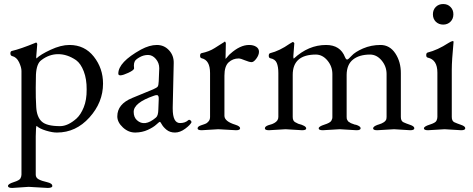

<svg xmlns="http://www.w3.org/2000/svg" viewBox="-20 -634 2314 939"><path d="M273.9 -17.1Q312 -17.1 354 -54.2Q375 -73.2 389.6 -109.4Q404.3 -145.5 403.8 -196.3Q404.3 -247.1 389.6 -285.2Q375 -323.2 352.1 -339.8Q309.1 -369.1 264.6 -369.1Q220.2 -369.1 182.1 -339.8Q158.7 -323.2 155.8 -269L154.8 -205.1Q154.3 -157.2 157.2 -109.4Q160.2 -61.5 184.1 -39.6Q208 -17.1 273.9 -17.1ZM46.9 256.8Q75.2 248 80.1 238.3Q85 228.5 85 220.2V-287.1Q85 -304.2 73.2 -329.6Q61 -355 39.1 -359.9Q31.2 -361.8 30.8 -372.6Q30.8 -383.3 38.1 -384.8Q80.1 -394.5 153.8 -424.8L154.8 -425.8H155.8Q161.6 -425.8 162.1 -417L157.2 -356.9Q157.2 -349.1 158.2 -348.1Q177.2 -367.2 227.5 -390.6Q277.8 -414.1 319.8 -414.1Q394 -414.1 439 -356.9Q483.9 -299.8 483.9 -225.1Q483.9 -133.3 417.5 -59.6Q351.1 14.2 258.8 14.2Q237.3 14.6 205.1 4.9Q172.9 -4.9 159.2 -18.1Q155.3 -18.1 154.8 33.2V220.2Q154.8 235.4 169.4 243.2Q184.1 251 210 256.8Q236.3 262.7 235.8 275.9Q235.8 284.7 213.9 285.2L120.1 279.8L40 285.2Q19 285.2 19 275.4Q19 265.6 46.9 256.8Z M558.6 -273.9Q558.6 -330.1 669.4 -391.6Q711.4 -414.1 747.1 -414.1Q782.7 -414.1 806.6 -388.2Q830.6 -362.3 829.6 -325.2L824.7 -108.9V-103Q824.7 -32.2 860.4 -32.2Q885.3 -32.2 900.4 -45.9Q904.3 -49.8 910.2 -46.4Q916 -43 916.5 -37.1V-36.1Q910.6 -22.9 885.7 -4.4Q860.4 14.2 835.9 14.2Q811.5 14.2 794.9 1Q778.3 -12.7 771.5 -25.4Q764.6 -38.1 761.7 -38.1Q758.8 -38.1 744.6 -24.9Q730.5 -11.7 703.1 1Q675.8 13.7 642.1 14.2Q608.4 14.6 581.1 -10.7Q553.7 -36.1 553.7 -64.9Q553.7 -125 626.5 -154.8L728.5 -196.8Q747.6 -205.1 751.5 -210.9Q755.4 -216.8 756.3 -236.8L758.8 -298.8V-300.8Q758.8 -326.2 742.2 -345.7Q725.6 -365.2 704.1 -365.2Q682.6 -365.2 663.6 -354.5Q644.5 -343.8 639.6 -335Q634.8 -326.2 634.8 -314L635.7 -299.8Q635.7 -291 607.4 -277.8Q558.6 -255.4 558.6 -273.9ZM633.8 -86.9Q633.8 -61 649.4 -46.4Q687 -11.7 742.7 -59.1Q753.9 -67.9 754.4 -99.1L756.3 -147.9Q757.3 -168.9 747.6 -168.9Q740.7 -168.9 733.4 -166Q633.8 -131.8 633.8 -86.9Z M1198.2 -414.1Q1219.2 -414.1 1232.9 -405.3Q1246.6 -396.5 1246.6 -380.9Q1246.6 -365.2 1233.9 -347.7Q1221.2 -330.1 1210.4 -330.1Q1199.7 -330.1 1178.2 -338.9Q1157.7 -347.7 1147.5 -348.1Q1118.7 -348.1 1098.1 -329.1Q1077.6 -310.1 1077.6 -264.2V-66.9Q1078.6 -40 1131.3 -23.9Q1154.3 -16.6 1154.3 -6.8Q1154.3 2.9 1134.3 2.9L1047.4 -2L966.3 2.9Q946.3 2.9 946.3 -6.3Q946.3 -15.6 964.4 -21.5Q982.4 -27.3 988.3 -30.3Q993.7 -33.2 1000.5 -41Q1007.3 -48.8 1007.3 -62V-276.9Q1007.3 -339.8 966.3 -349.1Q958.5 -350.6 958.5 -361.3Q958.5 -372.1 965.3 -374Q1003.4 -381.8 1029.8 -398.9Q1056.2 -416 1066.9 -422.4Q1077.6 -428.7 1077.6 -429.7Q1077.6 -430.7 1080.1 -430.2Q1082.5 -430.2 1084.5 -422.9L1083 -346.2Q1084.5 -346.7 1093.3 -357.4Q1102.1 -368.2 1106.4 -371.1Q1154.3 -414.1 1198.2 -414.1Z M1411.6 -268.1V-62Q1411.6 -43 1423.3 -36.6Q1435.1 -30.3 1438.5 -28.8Q1477.5 -19 1477.5 -5.9Q1477.5 2.9 1457.5 2.9L1376.5 -2L1295.4 2.9Q1275.4 2.9 1275.4 -6.3Q1275.4 -15.6 1292 -21.5Q1308.6 -27.3 1311 -27.3Q1313.5 -28.3 1321.3 -32.2Q1341.3 -43 1341.3 -62V-276.9Q1341.3 -307.6 1333.5 -326.2Q1325.7 -344.7 1302.2 -349.1Q1294.4 -350.6 1294.4 -361.3Q1294.4 -372.1 1301.3 -374Q1347.2 -385.3 1396.5 -419.9Q1408.7 -427.7 1411.6 -428.7Q1414.6 -429.7 1419.4 -422.9L1414.6 -358.9Q1414.6 -349.1 1416.5 -347.2Q1488.3 -414.1 1574.7 -414.1Q1644.5 -414.1 1667.5 -354Q1672.4 -342.8 1677.7 -342.8Q1683.1 -342.8 1699.7 -361.3Q1716.3 -379.9 1755.4 -397Q1795.4 -414.1 1840.8 -414.1Q1886.2 -414.1 1913.6 -372.6Q1940.9 -331.1 1940.4 -274.9V-62Q1940.4 -42 1953.1 -36.1Q1965.3 -30.3 1985.8 -23.4Q2006.3 -16.6 2006.3 -6.8Q2006.3 2.9 1986.3 2.9L1907.2 -2L1824.7 2.9Q1804.7 2.9 1804.7 -6.3Q1804.7 -15.6 1827.6 -23.9Q1828.6 -23.9 1831.5 -24.9Q1864.7 -34.7 1869.6 -51.8Q1870.6 -56.6 1870.6 -62V-272Q1870.6 -309.1 1846.7 -337.9Q1822.8 -366.7 1790.5 -367.2Q1737.3 -367.2 1706.5 -342.8Q1675.8 -318.4 1675.3 -268.1V-62Q1675.3 -50.8 1678.2 -47.4Q1681.2 -43.9 1682.1 -41.5Q1683.1 -39.1 1687.5 -37.1Q1691.4 -35.2 1692.9 -33.7Q1693.8 -32.2 1699.7 -30.3Q1705.6 -28.3 1710.4 -26.4Q1715.3 -23.9 1720.7 -23.9Q1743.7 -16.6 1743.7 -6.8Q1743.7 2.9 1723.6 2.9L1641.6 -2L1558.6 2.9Q1538.6 2.9 1538.6 -6.3Q1538.6 -15.6 1566.4 -24.4Q1594.2 -33.2 1600.1 -43Q1606 -52.7 1605.5 -62V-272Q1605.5 -309.1 1581.5 -337.9Q1557.6 -366.7 1525.4 -367.2Q1411.6 -367.2 1411.6 -268.1Z M2081.1 -24.4Q2109.4 -33.2 2114.3 -43Q2119.1 -52.7 2119.1 -62V-278.8Q2119.1 -341.8 2072.3 -352.1Q2064.5 -353.5 2064.5 -364.3Q2064.5 -375 2071.3 -377Q2120.1 -389.2 2173.3 -423.8Q2198.2 -439 2198.2 -429.2Q2189.5 -337.4 2189.5 -293.9V-62Q2189.5 -42 2202.1 -36.1Q2214.8 -30.3 2234.9 -23.4Q2255.4 -16.6 2255.4 -6.8Q2255.4 2.9 2235.4 2.9L2154.3 -2L2073.2 2.9Q2053.2 2.9 2053.2 -6.3Q2053.2 -15.6 2081.1 -24.4ZM2147.5 -614.3Q2169.9 -614.3 2183.6 -599.6Q2197.3 -585.9 2197.3 -564Q2197.3 -542 2183.1 -527.8Q2168.9 -513.7 2147.5 -513.7Q2126 -513.7 2111.3 -527.8Q2097.2 -542 2097.2 -564Q2097.2 -585.9 2111.3 -600.1Q2125.5 -614.3 2147.5 -614.3Z"/></svg>

Font: EBGaramond
Style: Regular
Weight: 400
Version: Version 000.012g